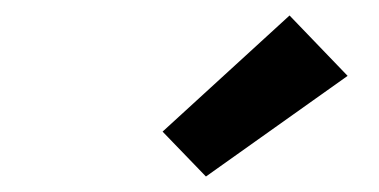

<svg xmlns="http://www.w3.org/2000/svg" viewBox="-20 -799 490 248"><path d="M246 -571 190 -629 354 -779 429 -701Z"/></svg>

Font: Iosevka Etoile XBdObl
Style: Regular
Weight: 800
Italic angle: -9°
Designer: Belleve Invis
Foundry: Belleve Invis
Version: Version 15.5.2; ttfautohint (v1.8.4)